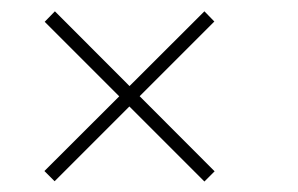

<svg xmlns="http://www.w3.org/2000/svg" viewBox="-20 -560 540 348"><path d="M350.5 -231 61 -520.5 79.5 -539.5 369 -249.5ZM79 -231.5 60.5 -250 350.5 -539.5 368.5 -521Z"/></svg>

Font: Bodoni Moda SC 9pt SemiBold
Style: Regular
Weight: 600
Designer: Owen Earl
Foundry: indestructible type
Version: Version 2.005